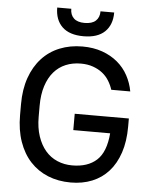

<svg xmlns="http://www.w3.org/2000/svg" viewBox="-60 -950 800 1007"><g transform="rotate(5 340.0 -446.0)"><path d="M340 -353H625V-310Q625 -232 605 -172.5Q585 -113 549 -73Q513 -33 462.5 -12.5Q412 8 350 8Q284 8 230 -14Q176 -36 137 -78Q98 -120 76.5 -181.5Q55 -243 55 -321V-379Q55 -457 76.5 -518Q98 -579 137 -621.5Q176 -664 230.5 -686Q285 -708 350 -708Q408 -708 454.5 -691.5Q501 -675 535.5 -646Q570 -617 591 -578Q612 -539 620 -495H520Q512 -520 498 -542.5Q484 -565 463 -581.5Q442 -598 413.5 -608Q385 -618 350 -618Q306 -618 270 -603Q234 -588 208 -558Q182 -528 167.5 -483Q153 -438 153 -379V-321Q153 -263 168 -218.5Q183 -174 209 -143.5Q235 -113 271.5 -97.5Q308 -82 350 -82Q432 -82 479 -125Q526 -168 534 -267H340ZM350 -762Q276 -762 238 -798.5Q200 -835 200 -900H274Q274 -868 293 -850Q312 -832 350 -832Q389 -832 408.5 -850Q428 -868 428 -900H500Q500 -835 462 -798.5Q424 -762 350 -762Z"/></g></svg>

Font: PT Root UI Web Medium
Style: Regular
Weight: 500
Designer: Vitaly Kuzmin
Foundry: ParaType Ltd.
Version: Version 1.001W